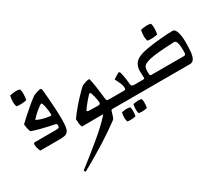

<svg xmlns="http://www.w3.org/2000/svg" viewBox="-170 -1149 2399 2055"><g transform="rotate(-30 1030.0 -121.5)"><path d="M419 -531Q423 -491 428 -429Q433 -367 436.5 -298.5Q440 -230 440 -169Q440 -110 433.5 -76Q427 -42 411.5 -25.5Q396 -9 370 -4.5Q344 0 305 0H72Q50 -48 50 -86Q50 -97 54 -102Q58 -107 70 -107Q129 -107 195 -107Q261 -107 321 -107Q356 -107 364 -114Q372 -121 372 -141Q372 -151 367.5 -156.5Q363 -162 340 -166Q320 -170 278 -179Q236 -188 184.5 -201.5Q133 -215 84 -232Q74 -254 68.5 -280.5Q63 -307 62 -330Q93 -360 136.5 -399Q180 -438 226 -476.5Q272 -515 312 -544Q324 -550 341.5 -556Q359 -562 375.5 -566Q392 -570 399 -570Q410 -570 413.5 -562.5Q417 -555 419 -531ZM193 -309Q215 -297 247.5 -287Q280 -277 310.5 -271.5Q341 -266 356 -266Q366 -266 366 -280Q366 -299 363 -324.5Q360 -350 355 -374.5Q350 -399 344 -415Q338 -431 333 -431Q327 -431 310.5 -420Q294 -409 272 -391Q250 -373 228.5 -352.5Q207 -332 191 -313Q190 -311 193 -309ZM87 -539Q79 -563 78.5 -594.5Q78 -626 87 -672Q126 -681 159.5 -682Q193 -683 212 -675Q228 -630 212 -542Q175 -534 139.5 -533.5Q104 -533 87 -539Z M878 -131Q878 -143 874 -165.5Q870 -188 864 -211.5Q858 -235 852 -252Q846 -269 840 -269Q834 -269 819.5 -254Q805 -239 786 -217.5Q767 -196 750 -173.5Q733 -151 722 -136Q714 -124 714 -120Q714 -110 747.5 -108.5Q781 -107 849 -107Q867 -107 872.5 -113Q878 -119 878 -131ZM949 -146Q951 -119 957 -113Q963 -107 983 -107H1053V0H962Q952 0 948 7Q944 14 940 31Q933 57 925.5 78.5Q918 100 909 106Q802 186 674 266.5Q546 347 381 439Q369 429 369 416Q435 365 502.5 311.5Q570 258 633 205.5Q696 153 749 104Q802 55 838 14Q848 4 848 1Q848 -1 836 -1Q784 -1 743.5 -0.5Q703 0 666.5 0Q630 0 587 0Q577 -20 574 -47Q571 -74 571 -100Q584 -120 607.5 -150.5Q631 -181 661 -215.5Q691 -250 721 -282.5Q751 -315 777 -340.5Q803 -366 818 -377Q835 -385 860 -393Q885 -401 899 -401Q909 -401 911 -397Q924 -342 933 -276Q942 -210 949 -146Z M1298 -107H1352V0H1013V-107H1171Q1190 -107 1190 -130Q1190 -160 1173.5 -197Q1157 -234 1142 -261Q1152 -268 1167 -277.5Q1182 -287 1196 -295Q1210 -303 1215 -305Q1224 -305 1227.5 -301Q1231 -297 1233 -291Q1243 -252 1248.5 -216Q1254 -180 1257 -144Q1259 -118 1270 -112.5Q1281 -107 1298 -107ZM1034 195Q1027 174 1026.5 147.5Q1026 121 1034 83Q1066 75 1093.5 74.5Q1121 74 1138 81Q1151 119 1138 192Q1106 199 1077 199.5Q1048 200 1034 195ZM1184 179Q1177 159 1177 132.5Q1177 106 1184 68Q1217 60 1244.5 59.5Q1272 59 1288 65Q1301 104 1288 176Q1257 183 1227.5 183.5Q1198 184 1184 179Z M1510 -107H1907Q1925 -107 1929.5 -118Q1934 -129 1934 -160Q1934 -225 1924 -258Q1914 -291 1891 -290Q1778 -285 1704 -278.5Q1630 -272 1586.5 -262Q1543 -252 1521.5 -238.5Q1500 -225 1494 -206Q1488 -187 1488 -162Q1488 -123 1491.5 -115Q1495 -107 1510 -107ZM1423 -118Q1423 -129 1421.5 -152.5Q1420 -176 1420 -203Q1420 -260 1450 -299.5Q1480 -339 1560 -360Q1582 -366 1619.5 -372.5Q1657 -379 1701.5 -384.5Q1746 -390 1791.5 -394Q1837 -398 1876.5 -400.5Q1916 -403 1942 -402Q1964 -398 1977 -370.5Q1990 -343 1995 -304.5Q2000 -266 2000 -228Q2000 -156 1994.5 -105Q1989 -54 1972 -27Q1955 0 1920 0H1312V-107H1400Q1409 -107 1416 -108.5Q1423 -110 1423 -118ZM1652 -447Q1644 -471 1643.5 -502.5Q1643 -534 1652 -580Q1691 -589 1724.5 -590Q1758 -591 1777 -583Q1793 -538 1777 -450Q1740 -442 1704.5 -441.5Q1669 -441 1652 -447Z"/></g></svg>

Font: Ruwudu Medium
Style: Regular
Weight: 500
Designer: Becca Hirsbrunner Spalinger
Foundry: SIL International
Version: Version 3.000